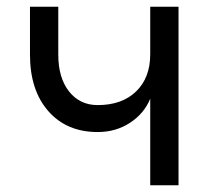

<svg xmlns="http://www.w3.org/2000/svg" viewBox="-20 -550 640 570"><path d="M426 0V-257Q408 -213 366 -185.5Q324 -158 270 -158Q178 -158 123.5 -220Q69 -282 69 -388V-530H153V-388Q153 -319 185 -278.5Q217 -238 270 -238Q342 -238 384 -278.5Q426 -319 426 -389V-530H510V0Z"/></svg>

Font: Geist Mono
Style: Regular
Weight: 400
Monospace: yes
Designer: Basement.studio, Andrés Briganti, Mateo Zaragoza
Foundry: Basement.studio, Vercel, Andrés Briganti, Guido Ferreyra, Mateo Zaragoza
Version: Version 1.500; ttfautohint (v1.8.4.7-5d5b)